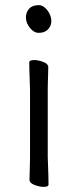

<svg xmlns="http://www.w3.org/2000/svg" viewBox="-20 -718 303 748"><path d="M180 -636Q180 -617 167 -603.5Q154 -590 131 -590Q112 -590 96.5 -609.5Q81 -629 81 -650Q81 -670 93.5 -684Q106 -698 131 -698Q149 -698 164.5 -678Q180 -658 180 -636ZM97 -368Q97 -378 96 -399Q95 -420 94.5 -442Q94 -464 94 -475Q94 -484 113 -484Q130 -484 149 -476.5Q168 -469 168 -457Q168 -449 167.5 -432.5Q167 -416 166.5 -398Q166 -380 166 -368V-105Q166 -99 167 -78Q168 -57 168.5 -34Q169 -11 169 1Q169 10 150 10Q134 10 114.5 2.5Q95 -5 95 -17Q95 -25 95.5 -43.5Q96 -62 96.5 -80Q97 -98 97 -105Z"/></svg>

Font: Klee One SemiBold
Style: Regular
Weight: 600
Designer: Fontworks Inc.
Foundry: Fontworks Inc.
Version: Version 1.00;January 12, 2022;FontCreator 13.0.0.2683 64-bit